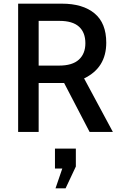

<svg xmlns="http://www.w3.org/2000/svg" viewBox="-20 -720 653 1048"><path d="M79 -700H318Q432 -700 496 -647Q560 -594 560 -487Q560 -350 439 -292L596 0H469L330 -267H325H191V0H79ZM303 -362Q375 -362 410.5 -394.5Q446 -427 446 -484Q446 -543 411 -574.5Q376 -606 305 -606H191V-362ZM283 308 320 200H280V91H394V189L338 308Z"/></svg>

Font: Cabin Medium
Style: Regular
Weight: 500
Designer: Pablo Impallari
Foundry: Pablo Impallari. http://www.impallari.com Igino Marini. http://www.ikern.com
Version: Version 2.200